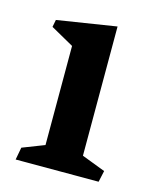

<svg xmlns="http://www.w3.org/2000/svg" viewBox="-80 -526 468 583"><g transform="rotate(15 154.0 -235.0)"><path d="M100.1 -65.9V-377.4L27.8 -418L32.2 -440.9L218.3 -470.2V-64L292.5 -35.6L284.7 0H23.9L31.2 -39.1Z"/></g></svg>

Font: Vesper Libre Medium
Style: Regular
Weight: 500
Designer: Robert Keller & Kimya Gandhi
Foundry: Mota Italic
Version: Version 1.058